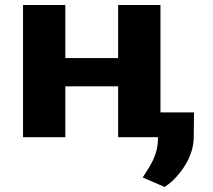

<svg xmlns="http://www.w3.org/2000/svg" viewBox="-20 -548 850 767"><path d="M621 0V-528H452V-316H241V-528H72V0H241V-203H452V0ZM550 161 638 199C655 187 671 174 685 158C721 118 754 64 754 -3L755 -99H611V4C611 74 579 115 550 161Z"/></svg>

Font: Asimov
Style: XWid
Weight: 500
Designer: Google
Version: Version 2.000980; 2014